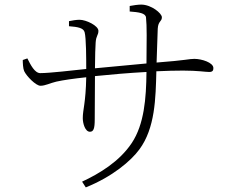

<svg xmlns="http://www.w3.org/2000/svg" viewBox="-20 -776 1040 835"><path d="M79 -515C79 -503 80 -478 85 -467C95 -445 136 -403 156 -403C177 -403 199 -415 225 -421C257 -428 299 -434 355 -440C353 -328 340 -300 340 -262C340 -240 350 -203 371 -203C387 -203 392 -217 392 -257L393 -445C461 -452 542 -459 617 -463C616 -348 607 -235 553 -154C499 -73 412 -21 337 14L353 39C470 -8 550 -77 586 -126C655 -219 657 -349 660 -466C703 -468 743 -469 776 -469C841 -469 872 -463 890 -463C905 -463 908 -470 908 -480C908 -504 857 -520 825 -520C802 -520 792 -514 661 -504L666 -651C668 -686 684 -681 684 -701C684 -718 638 -756 594 -756C579 -756 561 -753 544 -750V-726C584 -723 613 -719 615 -700C619 -664 618 -599 617 -500L393 -479C393 -532 395 -574 396 -591C398 -622 408 -622 408 -642C408 -664 355 -690 326 -690C312 -690 294 -687 280 -684V-662C320 -659 343 -654 348 -636C355 -611 355 -519 355 -476C297 -470 196 -458 155 -458C131 -458 113 -494 99 -522Z"/></svg>

Font: Noto Serif CJK SC ExtraLight
Style: Regular
Weight: 200
Designer: Ryoko NISHIZUKA 西塚涼子 (kana & ideographs); Frank Grießhammer (Latin, Greek & Cyrillic); Wenlong ZHANG 张文龙 (bopomofo); San
Foundry: Adobe
Version: Version 2.001;hotconv 1.1.0;makeotfexe 2.6.0